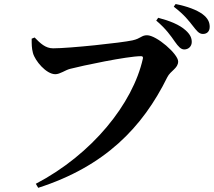

<svg xmlns="http://www.w3.org/2000/svg" viewBox="-20 -860 1040 933"><path d="M154 33.1 165.7 52.7C489.8 -51.6 672.6 -240.6 792.8 -484.5C808.7 -516.8 845.7 -527.5 845.7 -561.3C845.7 -597.3 740.9 -688.7 694.5 -688.7C666.9 -688.7 665 -673 623.9 -663.9C570.1 -652 317.8 -625.2 238 -625.2C200.8 -625.2 175.7 -649.7 148.3 -677.8L133.9 -672C134 -645.4 133.6 -627.1 140.1 -602.5C150.1 -564.9 204.3 -499.4 248.7 -499.4C271.8 -499.4 296.9 -519.3 320.1 -525.3C377.1 -540.2 597.8 -587 665.4 -587C672.3 -587 676.3 -583.8 674.3 -575.3C625.5 -355.7 427.1 -109.8 154 33.1ZM875.2 -619.7C896.7 -619.7 911.8 -635.4 911.8 -656C911.8 -675.3 904.4 -692.5 882.8 -712.1C851.8 -740.4 804.6 -758.9 748.8 -773.6L739.2 -760C786.3 -720.3 810.9 -684.7 829.7 -657.5C846.6 -633.7 859.1 -619.7 875.2 -619.7ZM966.2 -695C986.9 -695 999 -708.5 999 -729.8C999 -752.7 989.5 -772.5 963.7 -791.6C935.3 -812 890.4 -829.2 833.3 -840.4L824.4 -827.5C877.2 -787.1 897.8 -758.3 916 -735.5C935.6 -710.5 946.5 -695 966.2 -695Z"/></svg>

Font: Source Han Serif TW VF
Style: Regular
Weight: 250
Designer: Ryoko NISHIZUKA 西塚涼子 (kana & ideographs); Frank Grießhammer (Latin, Greek & Cyrillic); Wenlong ZHANG 张文龙 (bopomofo); San
Foundry: Adobe
Version: Version 2.002;hotconv 1.1.0;makeotfexe 2.6.0